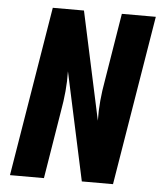

<svg xmlns="http://www.w3.org/2000/svg" viewBox="-53 -781 705 828"><g transform="rotate(5 300.0 -367.5)"><path d="M21 0 142 -735H277L378 -267Q377 -310 381 -353.5Q385 -397 393 -441L441 -735H588L467 0H332L231 -468Q232 -425 228 -381.5Q224 -338 216 -294L168 0Z"/></g></svg>

Font: Iosevka Heavy Extended Oblique
Style: Regular
Weight: 900
Width: 7
Italic angle: -9°
Monospace: yes
Designer: Belleve Invis
Foundry: Belleve Invis
Version: Version 32.5.0; ttfautohint (v1.8.4)